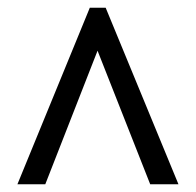

<svg xmlns="http://www.w3.org/2000/svg" viewBox="-20 -734 507 496"><path d="M25 -258H97L232 -603L368 -258H441L253 -714H212Z"/></svg>

Font: Noto Serif Condensed ExtraBold
Style: Regular
Weight: 800
Width: 3
Designer: Monotype Design Team
Foundry: Monotype Imaging Inc.
Version: Version 2.013